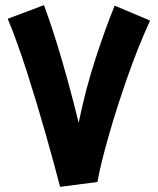

<svg xmlns="http://www.w3.org/2000/svg" viewBox="-20 -717 614 747"><path d="M359 -9Q372 -81 404 -192.5Q436 -304 478 -423Q520 -542 564 -637L426 -695Q391 -609 352 -490Q313 -371 286 -239Q257 -359 221.5 -481Q186 -603 151 -697L10 -644Q46 -558 85 -436.5Q124 -315 158 -194.5Q192 -74 214 10Z"/></svg>

Font: Noto Sans Arabic Condensed Extra
Style: Regular
Weight: 800
Width: 3
Designer: Nadine Chahine - Monotype Design Team
Foundry: Monotype Imaging Inc.
Version: Version 1.902